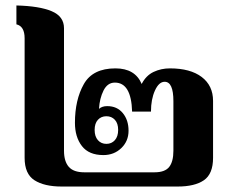

<svg xmlns="http://www.w3.org/2000/svg" viewBox="-20 -682 841 702"><path d="M70 -105V-542Q70 -586 40 -593V-662Q124 -660 169 -641Q214 -622 214 -579V-131Q214 -92 231.5 -72Q249 -52 288 -52H545Q583 -52 598.5 -71.5Q614 -91 614 -131V-312Q614 -383 582 -383Q561 -383 546.5 -351Q532 -319 532 -274H463Q460 -380 400 -380Q373 -380 358.5 -351Q344 -322 342 -284Q353 -294 372 -294Q408 -294 429 -268.5Q450 -243 450 -204Q450 -166 423.5 -140.5Q397 -115 358 -115Q305 -115 279.5 -148Q254 -181 254 -233Q254 -317 286.5 -374.5Q319 -432 402 -432Q474 -432 498 -375Q514 -406 541.5 -419Q569 -432 601 -432Q676 -432 717.5 -400.5Q759 -369 759 -313V-105Q759 -46 725.5 -23Q692 0 630 0H205Q142 0 106 -23Q70 -46 70 -105ZM412 -207Q412 -231 400 -244Q388 -257 369 -257Q350 -257 338 -244Q326 -231 326 -207Q326 -183 338 -169.5Q350 -156 369 -156Q388 -156 400 -169.5Q412 -183 412 -207Z"/></svg>

Font: Trirong Bold
Style: Regular
Weight: 700
Designer: Katatrad Team
Foundry: CadsonDemak
Version: Version 1.000